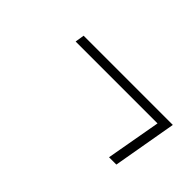

<svg xmlns="http://www.w3.org/2000/svg" viewBox="-21 -665 630 630"><g transform="rotate(45 294.0 -349.5)"><path d="M120 -429 125 -461H539L500 -238H466L500 -429Z"/></g></svg>

Font: Inria Serif Light
Style: Italic
Weight: 300
Italic angle: -10°
Designer: Black Foundry Team
Foundry: Black Foundry
Version: Version 1.000; ttfautohint (v1.8.3)